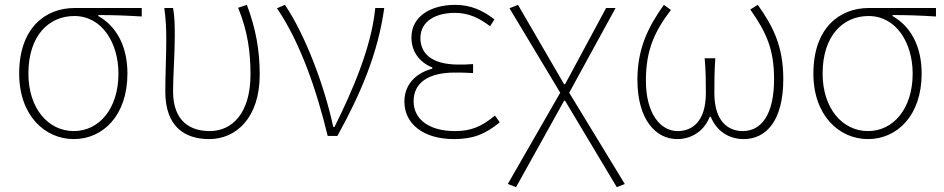

<svg xmlns="http://www.w3.org/2000/svg" viewBox="-20 -560 3889 791"><path d="M284 13C404 13 505 -84 505 -257C505 -371 459 -452 385 -494V-498C446 -498 503 -496 564 -492V-527H287C167 -527 59 -445 59 -257C59 -84 165 13 284 13ZM284 -20C179 -20 97 -113 97 -257C97 -413 181 -494 286 -494C402 -494 468 -381 468 -257C468 -113 389 -20 284 -20Z M842 13C953 13 1050 -75 1050 -253C1050 -351 1034 -443 997 -540L961 -528C1001 -431 1012 -343 1012 -254C1012 -93 936 -20 844 -20C765 -20 693 -59 693 -184C693 -245 700 -338 700 -409C700 -453 700 -489 693 -527H657C664 -474 665 -438 665 -396C665 -325 661 -254 661 -183C661 -38 741 13 842 13Z M1330 0H1370C1469 -179 1538 -345 1563 -527H1526C1511 -368 1432 -185 1358 -37H1353C1317 -204 1240 -412 1154 -540L1121 -526C1216 -387 1284 -191 1330 0Z M1850 13C1929 13 1979 -7 2039 -56L2019 -84C1963 -37 1919 -20 1854 -20C1750 -20 1684 -67 1684 -143C1684 -217 1742 -261 1853 -261C1878 -261 1898 -261 1929 -259V-296C1902 -294 1889 -294 1869 -294C1757 -294 1712 -341 1712 -403C1712 -474 1777 -507 1854 -507C1909 -507 1953 -487 1999 -452L2017 -480C1971 -516 1920 -540 1856 -540C1756 -540 1675 -494 1675 -405C1675 -350 1706 -304 1761 -282V-277C1703 -262 1646 -220 1646 -141C1646 -51 1723 13 1850 13Z M2106 211 2304 -145H2308L2521 211L2554 198L2325 -178L2516 -527H2477L2308 -213H2304L2114 -540L2079 -526L2288 -178L2072 198Z M2770 13C2827 13 2880 -18 2904 -79H2908C2933 -18 2985 13 3044 13C3136 13 3207 -62 3207 -234C3207 -368 3166 -450 3102 -540L3071 -521C3136 -428 3169 -359 3169 -234C3169 -85 3115 -20 3040 -20C2984 -20 2923 -55 2923 -177C2923 -217 2923 -267 2927 -320H2883C2888 -267 2888 -217 2888 -177C2888 -55 2828 -20 2772 -20C2702 -20 2641 -90 2641 -228C2641 -356 2678 -432 2744 -519L2715 -540C2653 -453 2606 -363 2606 -232C2606 -65 2683 13 2770 13Z M3556 13C3676 13 3777 -84 3777 -257C3777 -371 3731 -452 3657 -494V-498C3718 -498 3775 -496 3836 -492V-527H3559C3439 -527 3331 -445 3331 -257C3331 -84 3437 13 3556 13ZM3556 -20C3451 -20 3369 -113 3369 -257C3369 -413 3453 -494 3558 -494C3674 -494 3740 -381 3740 -257C3740 -113 3661 -20 3556 -20Z"/></svg>

Font: Noto Sans CJK HK Thin
Style: Regular
Weight: 100
Designer: Ryoko NISHIZUKA 西塚涼子 (kana, bopomofo & ideographs); Paul D. Hunt (Latin, Greek & Cyrillic); Sandoll Communications 산돌커뮤니
Foundry: Adobe
Version: Version 2.004;hotconv 1.0.118;makeotfexe 2.5.65603